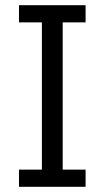

<svg xmlns="http://www.w3.org/2000/svg" viewBox="-20 -718 402 738"><path d="M53 0V-66H141V-632H53V-698H309V-632H221V-66H309V0Z"/></svg>

Font: IBM Plex Sans Cond
Style: Regular
Weight: 400
Width: 3
Designer: Mike Abbink, Paul van der Laan, Pieter van Rosmalen
Foundry: Bold Monday
Version: Version 1.3